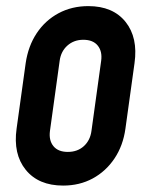

<svg xmlns="http://www.w3.org/2000/svg" viewBox="-20 -580 482 613"><path d="M181.5 12.5Q103 12.5 62.2 -37.8Q21.5 -88 33 -169.5L62 -378.5Q70 -433 97.2 -474Q124.5 -515 167 -537.8Q209.5 -560.5 262 -560.5Q340.5 -560.5 380.8 -510.2Q421 -460 409.5 -378.5L380.5 -169.5Q373 -115 345.5 -74Q318 -33 276 -10.2Q234 12.5 181.5 12.5ZM196.5 -95Q227.5 -95 247.8 -113.5Q268 -132 272 -162L303 -386Q307 -416 292 -434.5Q277 -453 246 -453Q216 -453 195.2 -434.5Q174.5 -416 170.5 -386L139.5 -162Q135.5 -132 150.5 -113.5Q165.5 -95 196.5 -95Z"/></svg>

Font: Mohave SemiBold
Style: Italic
Weight: 600
Italic angle: -8°
Designer: Gumpita Rahayu
Foundry: Tokotype
Version: Version 2.003